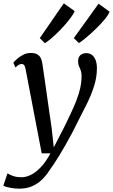

<svg xmlns="http://www.w3.org/2000/svg" viewBox="-64 -882 677 1151"><path d="M89.5 -466.5Q86 -486 80.2 -492.2Q74.5 -498.5 66.5 -498.5Q57.5 -498.5 48.8 -493.5Q40 -488.5 28.5 -477.5L16 -506Q20.5 -512.5 35.5 -526.5Q50.5 -540.5 72.8 -552.5Q95 -564.5 121 -564.5Q145.5 -564.5 159.5 -556.2Q173.5 -548 180.8 -533Q188 -518 190.5 -497Q197.5 -450.5 204.2 -403.5Q211 -356.5 217.5 -309.8Q224 -263 230.8 -216.2Q237.5 -169.5 244.5 -123L258.5 1.5L324.5 -127Q344 -167.5 362 -205.5Q380 -243.5 394.2 -280.2Q408.5 -317 416.8 -353.5Q425 -390 425 -427Q425 -447 419.8 -460.5Q414.5 -474 409.2 -486.2Q404 -498.5 404 -514.5Q404 -538.5 417.5 -551Q431 -563.5 453 -563.5Q474 -563.5 488.2 -552Q502.5 -540.5 509.8 -520Q517 -499.5 517 -473Q517 -419.5 499.8 -365.5Q482.5 -311.5 457 -260Q431.5 -208.5 407.5 -162.5Q388.5 -123 368.5 -85.2Q348.5 -47.5 329 -13.5Q309.5 20.5 291.5 50Q273.5 79.5 257.8 103Q242 126.5 229.5 143.5Q210 174 184.5 197.8Q159 221.5 126.2 235.2Q93.5 249 50 249Q26.5 249 -2 243.8Q-30.5 238.5 -44 231.5L-19 157Q-10.5 163.5 11.8 172Q34 180.5 65.5 180.5Q92.5 180.5 121.8 166Q151 151.5 181 120Q211 88.5 238.5 37H186ZM205 -623 174.5 -653.5 318.5 -862 383.5 -815.5Q377.5 -800 362.2 -779Q347 -758 326.8 -734.8Q306.5 -711.5 284.2 -689.5Q262 -667.5 241.2 -650Q220.5 -632.5 205 -623ZM409 -624 378.5 -653.5 527 -860 593 -811.5Q585 -791.5 562 -764Q539 -736.5 509.8 -708.2Q480.5 -680 453.2 -657Q426 -634 409 -624Z"/></svg>

Font: Merriweather 24pt
Style: Italic
Weight: 400
Italic angle: -7.8°
Designer: Eben Sorkin
Foundry: Eben Sorkin
Version: Version 2.101